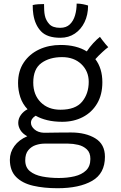

<svg xmlns="http://www.w3.org/2000/svg" viewBox="-20 -772 656 1042"><path d="M318 -111Q272.5 -111 236.5 -119.8Q200.5 -128.5 173.5 -144Q148 -128.5 148 -105.5Q148 -86.5 167 -69.8Q186 -53 218 -51.5Q221 -51.5 224 -51.5Q255.5 -52 293 -52.5Q330.5 -53 365.5 -53Q445 -53 497.2 -21.2Q549.5 10.5 549.5 79Q549.5 169.5 480 209.5Q410.5 249.5 292 249.5Q218 249.5 159.8 236Q101.5 222.5 67.8 188.8Q34 155 33.5 95.5Q33.5 54.5 58.2 20.5Q83 -13.5 128 -32.5Q103 -46 91 -65.5Q79 -85 79 -105Q79 -128.5 93.5 -148.5Q108 -168.5 129.5 -179Q102 -208 90 -245.2Q78 -282.5 78 -321Q78 -386.5 109 -432.8Q140 -479 192.2 -503.5Q244.5 -528 309 -528Q394.5 -528 451 -493Q466 -516 486 -537.8Q506 -559.5 522.5 -572Q526.5 -566 535 -554.8Q543.5 -543.5 552.8 -532.5Q562 -521.5 567.5 -516Q557 -509 535.8 -489.5Q514.5 -470 497.5 -451Q535.5 -401 535.5 -326Q535.5 -258 507 -210Q478.5 -162 429.2 -136.5Q380 -111 318 -111ZM308 -176.5Q389.5 -176.5 425.5 -220Q461.5 -263.5 461.5 -328Q461.5 -385.5 421.5 -423.8Q381.5 -462 317 -462Q249 -462 204.8 -430Q160.5 -398 160.5 -324Q160.5 -257.5 201 -217Q241.5 -176.5 308 -176.5ZM299.5 194Q345.5 194 384.5 184.8Q423.5 175.5 447 153Q470.5 130.5 470.5 90.5Q470.5 56.5 451.2 38.5Q432 20.5 404.2 14Q376.5 7.5 350.5 7.5H220.5Q198.5 7.5 174.5 15.2Q150.5 23 133.8 42.8Q117 62.5 117 98Q117 136.5 142.5 157.2Q168 178 209.5 186Q251 194 299.5 194ZM458 -742Q458 -691.5 439 -652Q420 -612.5 386.2 -589.8Q352.5 -567 307.5 -567Q236.5 -567 203.2 -601.5Q170 -636 161 -693.5Q157.5 -715 157.5 -744.5Q171 -748 188 -749Q205 -750 219 -750Q219 -733 219.8 -717.2Q220.5 -701.5 223.5 -687.5Q229 -661.5 247.5 -641.2Q266 -621 306.5 -621Q339.5 -621 359 -639.8Q378.5 -658.5 387.2 -688.5Q396 -718.5 396 -752.5Q414 -752.5 431 -749Q448 -745.5 458 -742Z"/></svg>

Font: Grandstander Light
Style: Regular
Weight: 300
Designer: Tyler Finck
Foundry: Etcetera Type Co
Version: Version 1.200; ttfautohint (v1.8.3)